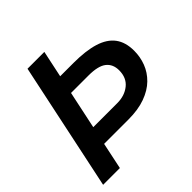

<svg xmlns="http://www.w3.org/2000/svg" viewBox="-185 -850 996 996"><g transform="rotate(-45 313.0 -351.5)"><path d="M13.7 0 162.1 -703.1H285.6L254.4 -555.7H352.5Q441.9 -555.7 501.5 -537.4Q561 -519 590.3 -479.7Q619.6 -440.4 619.6 -377.9Q619.6 -332.5 603.8 -291Q587.9 -249.5 554.9 -217Q522 -184.6 469.7 -165.5Q417.5 -146.5 345.2 -146.5H167.5L136.7 0ZM189 -247.6H365.2Q419.4 -247.6 456.1 -277.1Q492.7 -306.6 492.7 -361.3Q492.7 -406.2 462.2 -430.4Q431.6 -454.6 360.8 -454.6H232.9Z"/></g></svg>

Font: Schibsted Grotesk SemiBold
Style: Italic
Weight: 600
Italic angle: -12°
Designer: Bakken & Baeck AS, Henrik Kongsvoll
Foundry: Schibsted ASA
Version: Version 1.100;gftools[0.9.25]